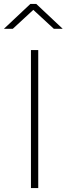

<svg xmlns="http://www.w3.org/2000/svg" viewBox="-65 -954 338 974"><path d="M0 0ZM92 -700H129V0H92ZM89 -934H119L253 -808H208L104 -904L0 -808H-45Z"/></svg>

Font: Cairo ExtraLight
Style: Regular
Weight: 250
Designer: Mohamed Gaber, the designers of Titillium
Foundry: Kief Type Foundry
Version: Version 2.009; ttfautohint (v1.5.33-1714) -l 8 -r 50 -G 200 